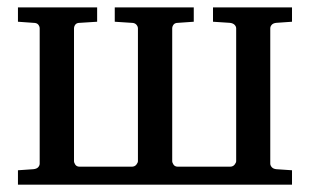

<svg xmlns="http://www.w3.org/2000/svg" viewBox="-20 -502 843 522"><path d="M28.8 0V-39.1L70.8 -42Q80.1 -43 84 -47.6Q87.9 -52.2 87.9 -57.1V-424.8Q87.9 -430.2 84 -435.1Q80.1 -439.9 70.8 -439.9L28.8 -442.9V-481.9H244.1V-442.9L196.8 -439.9Q188.5 -439.9 184.8 -435.1Q181.2 -430.2 181.2 -424.8V-64Q181.2 -59.6 184.8 -54.2Q188.5 -48.8 196.8 -48.8H337.9Q346.2 -48.8 350.6 -54.2Q355 -59.6 355 -64V-424.8Q355 -430.2 350.6 -435.1Q346.2 -439.9 337.9 -439.9L292 -442.9V-481.9H506.8V-442.9L463.9 -439.9Q455.6 -439.9 451.9 -435.1Q448.2 -430.2 448.2 -424.8V-64Q448.2 -59.6 451.9 -54.2Q455.6 -48.8 463.9 -48.8H605Q613.3 -48.8 617.7 -54.2Q622.1 -59.6 622.1 -64V-424.8Q622.1 -430.2 617.7 -434.6Q613.3 -439 605 -439.9L559.1 -442.9V-481.9H773.9V-442.9L731 -439.9Q722.7 -439 718.8 -434.6Q714.8 -430.2 714.8 -424.8V-57.1Q714.8 -52.2 718.8 -47.6Q722.7 -43 731 -42L773.9 -39.1V0Z"/></svg>

Font: Charis SIL Cyr
Style: Regular
Weight: 400
Foundry: SIL International
Version: Version 5.000